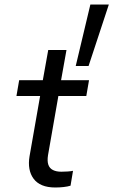

<svg xmlns="http://www.w3.org/2000/svg" viewBox="-20 -826 503 852"><path d="M225 6Q191 6 167 -4Q143 -14 129 -33Q115 -52 110.5 -77Q106 -102 111 -132L158 -400H53L65 -470H170L194 -604H275L251 -470H375L363 -400H239L193 -137Q189 -111 194.5 -95Q200 -79 215 -71.5Q230 -64 252 -64Q265 -64 280 -65Q295 -66 304 -68L293 -2Q280 2 262 4Q244 6 225 6ZM316 -533 381 -806H463L373 -533Z"/></svg>

Font: Gantari
Style: Italic
Weight: 400
Italic angle: -10°
Designer: Anugrah Pasau
Foundry: Lafontype
Version: Version 1.000; ttfautohint (v1.8.3)